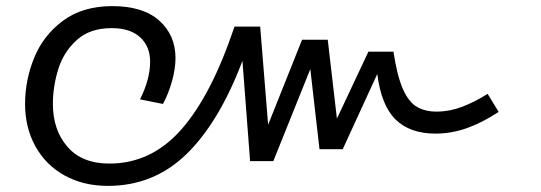

<svg xmlns="http://www.w3.org/2000/svg" viewBox="-20 -594 1768 628"><path d="M1611 -228Q1556 -192 1506 -174.5Q1456 -157 1405 -157Q1321 -157 1274 -203Q1227 -249 1214 -352L1101 -106H1025L995 -368L874 -67H798L773 -395Q697 -194 590 -90Q483 14 333 14Q252 14 190.5 -20.5Q129 -55 95.5 -116Q62 -177 62 -254Q62 -332 92 -405.5Q122 -479 186.5 -526.5Q251 -574 347 -574Q448 -574 501 -526.5Q554 -479 554 -404Q554 -369 542.5 -328Q531 -287 513 -254L438 -269Q471 -335 471 -392Q471 -442 438.5 -472Q406 -502 345 -502Q274 -502 231 -463Q188 -424 170.5 -367.5Q153 -311 153 -254Q153 -169 200.5 -114Q248 -59 338 -59Q475 -59 573.5 -171Q672 -283 747 -507H831L857 -186L968 -464H1052L1082 -206L1185 -425H1267Q1279 -345 1298 -302.5Q1317 -260 1343.5 -244.5Q1370 -229 1408 -229Q1450 -229 1491 -244.5Q1532 -260 1575 -287Z"/></svg>

Font: FiraGO
Style: Italic
Weight: 400
Italic angle: -8°
Designer: bBox Type GmbH
Foundry: bBox Type GmbH
Version: Version 1.001